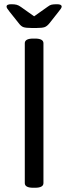

<svg xmlns="http://www.w3.org/2000/svg" viewBox="-20 -884 323 906"><path d="M97 -20V-680Q97 -702 137 -702H145Q185 -702 185 -680V-20Q185 2 145 2H137Q97 2 97 -20ZM68 -775 25 -829Q17 -839 14 -844Q11 -849 11 -853Q11 -864 33 -864Q49 -864 58.5 -861.5Q68 -859 79 -851L141 -807L206 -853Q215 -860 223.5 -862Q232 -864 249 -864Q271 -864 271 -853Q271 -849 267.5 -843.5Q264 -838 255 -827L214 -775Q202 -760 190.5 -756Q179 -752 154 -752H128Q102 -752 90.5 -756Q79 -760 68 -775Z"/></svg>

Font: Asap-Regular
Style: Regular
Weight: 400
Designer: Pablo Cosgaya
Foundry: Omnibus-Type
Version: Version 2.000; ttfautohint (v1.8)